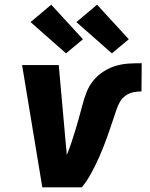

<svg xmlns="http://www.w3.org/2000/svg" viewBox="-20 -797 640 817"><path d="M328 0H160L74 -520H230L261 -173Q262 -164 263 -155Q264 -146 264 -137Q275 -164 284 -190.5Q293 -217 301 -244Q309 -271 316.5 -297.5Q324 -324 331 -351Q338 -378 348.5 -405Q359 -432 377.5 -454.5Q396 -477 421 -493Q446 -509 473.5 -517Q501 -525 528 -526.5Q555 -528 583 -528L582 -408Q565 -408 547.5 -404.5Q530 -401 514.5 -390Q499 -379 490 -363Q481 -347 475.5 -330Q470 -313 464 -296Q458 -279 452.5 -262Q447 -245 441 -228Q435 -211 428.5 -194Q422 -177 415.5 -160.5Q409 -144 401.5 -127.5Q394 -111 386 -94.5Q378 -78 369 -61.5Q360 -45 350 -29.5Q340 -14 328 0ZM456 -570 305 -703 393 -777 528 -630ZM261 -570 110 -703 198 -777 333 -630Z"/></svg>

Font: Iosevka Heavy Extended
Style: Italic
Weight: 900
Width: 7
Italic angle: -9°
Monospace: yes
Designer: Belleve Invis
Foundry: Belleve Invis
Version: Version 32.5.0; ttfautohint (v1.8.4)